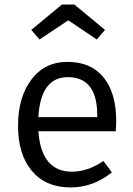

<svg xmlns="http://www.w3.org/2000/svg" viewBox="-20 -809 582 841"><path d="M279 -720 153 -636 117 -678 251 -789H306L440 -678L404 -636ZM489 -280Q489 -256 487 -234H148Q161 -57 295 -57Q365 -57 433 -104L470 -54Q388 12 289 12Q181 12 120 -60Q59 -132 59 -258Q59 -383 117.5 -460.5Q176 -538 275 -538Q379 -538 434 -469.5Q489 -401 489 -280ZM406 -296V-304Q406 -471 277 -471Q158 -471 148 -296Z"/></svg>

Font: FiraGO Book
Style: Regular
Weight: 350
Designer: bBox Type
Foundry: bBox Type GmbH
Version: Version 1.001;PS 001.001;hotconv 1.0.88;makeotf.lib2.5.64775